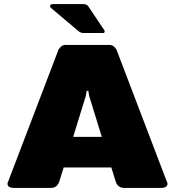

<svg xmlns="http://www.w3.org/2000/svg" viewBox="-20 -920 857 940"><path d="M483.3 -758.3H387.5Q375.8 -758.3 363.3 -768.3L229.2 -881.7Q225 -885.8 225 -890.8Q225 -900 241.7 -900H387.5Q405.8 -900 413.3 -887.5L489.2 -774.2Q492.5 -770 492.5 -765.8Q492.5 -758.3 483.3 -758.3ZM16.7 -20.8Q16.7 -26.7 20.8 -33.3L262.5 -666.7Q265 -677.5 275.4 -688.8Q285.8 -700 300 -700H408.3H516.7Q530.8 -700 541.2 -688.8Q551.7 -677.5 554.2 -666.7L795.8 -33.3Q800 -26.7 800 -20.8Q800 0 766.7 0H587.5Q555.8 0 545.8 -33.3L525 -100H291.7L270.8 -33.3Q260.8 0 229.2 0H50Q16.7 0 16.7 -20.8ZM338.3 -250H478.3L416.7 -450L412.5 -475H408.3H404.2L400 -450Z"/></svg>

Font: BoonTook Mon
Style: Regular
Weight: 400
Designer: Sungsit Sawaiwan
Foundry: FontUni
Version: Version 3.0